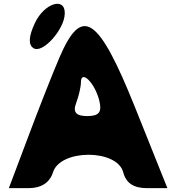

<svg xmlns="http://www.w3.org/2000/svg" viewBox="-20 -1029 919 999"><path d="M289 -729C252 -643 177 -452 124 -310L26 -50H128C195 -50 239 -79 256 -133C294 -254 589 -254 621 -133C636 -76 675 -50 746 -50H851L684 -467C492 -946 406 -1003 289 -729ZM496 -508C512 -446 496 -425 434 -425C376 -425 358 -445 376 -492C390 -530 401 -577 401 -600C401 -669 472 -600 496 -508ZM161 -908C128 -837 127 -795 155 -778C202 -749 315 -875 317 -958C320 -1048 209 -1012 161 -908Z"/></svg>

Font: Hussar Skorodowane
Style: Bold
Weight: 700
Foundry: Cannot Into Space Fonts
Version: Version 0.892